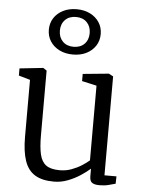

<svg xmlns="http://www.w3.org/2000/svg" viewBox="-59 -930 741 988"><g transform="rotate(5 311.0 -436.0)"><path d="M491.5 9Q467.5 9 454.5 0.8Q441.5 -7.5 441.5 -33V-72Q421.5 -54 392 -34.8Q362.5 -15.5 327.8 -2.2Q293 11 257 11Q195.5 11 158.8 -11.5Q122 -34 105.5 -82Q89 -130 89 -206V-500L30 -517V-554L151 -567H152L170 -555V-218Q170 -158.5 178.8 -121.5Q187.5 -84.5 211.5 -67.2Q235.5 -50 282 -50Q313.5 -50 342 -60.5Q370.5 -71 393.8 -85.8Q417 -100.5 432.5 -114V-500L356.5 -517V-554L489.5 -567H490.5L513.5 -555V-44H575.5L574.5 -6Q558 -1.5 538 3.8Q518 9 491.5 9ZM297 -649Q258 -649 227.8 -664Q197.5 -679 180.2 -705.5Q163 -732 163 -766Q163 -800 180.2 -826.5Q197.5 -853 227.8 -868Q258 -883 297 -883Q336.5 -883 366.5 -868Q396.5 -853 413.8 -826.5Q431 -800 431 -766Q431 -732 413.8 -705.5Q396.5 -679 366.5 -664Q336.5 -649 297 -649ZM297 -689Q332.5 -689 353.2 -710.2Q374 -731.5 374 -766Q374 -800.5 353.2 -821.8Q332.5 -843 297 -843Q262 -843 241 -821.8Q220 -800.5 220 -766Q220 -731.5 241 -710.2Q262 -689 297 -689Z"/></g></svg>

Font: Merriweather 7pt Light
Style: Regular
Weight: 300
Designer: Eben Sorkin
Foundry: Eben Sorkin
Version: Version 2.200;gftools[0.9.31]